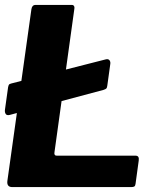

<svg xmlns="http://www.w3.org/2000/svg" viewBox="-31 -762 641 782"><path d="M406 -413Q405 -405 402.5 -402Q400 -399 391 -396L9 -294Q-3 -291 -7.5 -297.5Q-12 -304 -11 -314L2 -407Q4 -416 6 -418Q8 -420 15 -422L399 -520Q410 -523 415 -516.5Q420 -510 418 -500ZM97 -725Q100 -742 113 -742H261Q276 -742 271 -720L191 -143Q188 -128 200 -128H521Q537 -128 534 -108L521 -13Q520 -5 516 -2.5Q512 0 503 0H19Q-4 0 -1 -25L97 -725Z"/></svg>

Font: Libre Franklin
Style: Bold Italic
Weight: 700
Italic angle: -8°
Designer: Pablo Impallari, Rodrigo Fuenzalida, Nhung Nguyen
Foundry: Impallari Type
Version: Version 3.000